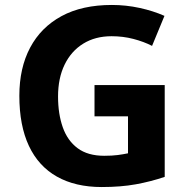

<svg xmlns="http://www.w3.org/2000/svg" viewBox="-20 -744 764 774"><path d="M361 -401H644V-31Q588 -12 527.5 -1Q467 10 390 10Q284 10 209.5 -32Q135 -74 96.5 -156Q58 -238 58 -358Q58 -470 101.5 -552Q145 -634 228 -679Q311 -724 431 -724Q488 -724 543 -712Q598 -700 643 -680L593 -559Q560 -576 518 -587Q476 -598 430 -598Q364 -598 315.5 -568Q267 -538 240.5 -483.5Q214 -429 214 -355Q214 -285 233 -231Q252 -177 293 -146.5Q334 -116 400 -116Q432 -116 454.5 -119Q477 -122 496 -126V-275H361Z"/></svg>

Font: Noto Sans Armenian
Style: Regular
Weight: 400
Designer: Monotype Design Team
Foundry: Monotype Imaging Inc.
Version: Version 2.007